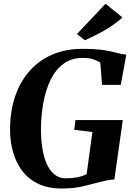

<svg xmlns="http://www.w3.org/2000/svg" viewBox="-20 -1018 730 1046"><path d="M317 9Q241 9 187.5 -17Q134 -43 100.8 -87.5Q67.5 -132 51.5 -188Q35.5 -244 35 -303.5Q33.5 -401 59.2 -483Q85 -565 135.8 -625.2Q186.5 -685.5 260.8 -718.8Q335 -752 432 -752Q488.5 -752 526 -747.5Q563.5 -743 589 -736.8Q614.5 -730.5 635 -725.5Q643 -724 651.2 -722.5Q659.5 -721 668 -720L638 -555.5H536L526.5 -677Q511.5 -687 488 -694.8Q464.5 -702.5 430.5 -702.5Q369 -702.5 325.8 -670.5Q282.5 -638.5 255.5 -583Q228.5 -527.5 215.8 -456.2Q203 -385 203 -306.5Q203.5 -258 210.5 -211.8Q217.5 -165.5 233.5 -128Q249.5 -90.5 275.5 -68.5Q301.5 -46.5 339.5 -46.5Q371.5 -46.5 401 -52.2Q430.5 -58 452 -69.5L483.5 -299L384.5 -311L391 -364H649L603 -40Q587 -40 564 -35.5Q541 -31 519.5 -25Q478.5 -14.5 430.5 -2.8Q382.5 9 317 9ZM442.5 -798.5 399 -832.5 555 -997.5 647 -923Q616 -894.5 579.8 -871.2Q543.5 -848 508 -830.2Q472.5 -812.5 442.5 -798.5Z"/></svg>

Font: Merriweather 60pt ExtraBold
Style: Italic
Weight: 800
Italic angle: -7.8°
Version: Version 2.101